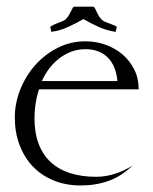

<svg xmlns="http://www.w3.org/2000/svg" viewBox="-20 -551 465 582"><path d="M98.1 -280.3Q91.3 -259.3 87.9 -237.3Q84.5 -215.3 84.5 -193.4Q84.5 -148.4 97.2 -115Q109.9 -81.5 134 -59.3Q158.2 -37.1 192.9 -26.1Q227.5 -15.1 271 -15.1Q300.3 -15.1 328.4 -24.2Q356.4 -33.2 381.3 -48.8Q348.1 -16.6 309.3 -2.7Q270.5 11.2 224.6 11.2Q179.2 11.2 142.1 -4.2Q105 -19.5 79.1 -46.9Q53.2 -74.2 39.1 -112.1Q24.9 -149.9 24.9 -194.8Q24.9 -238.3 41.5 -279.8Q58.1 -321.3 86.9 -353.8Q115.7 -386.2 154.8 -406Q193.8 -425.8 239.3 -425.8Q270.5 -425.8 299.6 -415.5Q328.6 -405.3 351.1 -386.2Q373.5 -367.2 387 -340.3Q400.4 -313.5 400.4 -280.3ZM335.9 -305.2Q334 -326.7 327.1 -344.5Q320.3 -362.3 308.3 -375Q296.4 -387.7 279.1 -394.8Q261.7 -401.9 239.3 -401.9Q216.3 -401.9 196 -394.3Q175.8 -386.7 158.9 -373.5Q142.1 -360.4 128.9 -342.8Q115.7 -325.2 106.9 -305.2ZM205.6 -530.8H260.7Q264.2 -530.8 265.4 -529.5Q266.6 -528.3 268.1 -525.4Q275.9 -508.3 281 -500.2Q286.1 -492.2 292.7 -488Q299.3 -483.9 308.6 -481Q317.9 -478 333.5 -470.7L334 -468.8L330.6 -455.1L331.1 -453.1L329.6 -454.6Q304.7 -458 279.5 -469.2Q254.4 -480.5 232.9 -493.2Q210.9 -480.5 186.3 -469.2Q161.6 -458 136.2 -454.6L135.3 -453.1L135.7 -455.1L132.3 -468.8L133.3 -470.7Q143.6 -476.6 150.9 -479.5Q158.2 -482.4 163.6 -484.4Q168.9 -486.3 172.9 -488.3Q176.8 -490.2 180.7 -494.1Q184.6 -498 189 -505.4Q193.4 -512.7 199.7 -525.4Q200.7 -527.3 201.9 -529.1Q203.1 -530.8 205.6 -530.8Z"/></svg>

Font: CAT Linz
Style: Regular
Weight: 400
Designer: Peter Wiegel
Foundry: Peter Wiegel
Version: Version 1.08